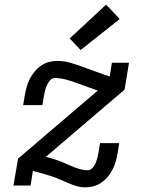

<svg xmlns="http://www.w3.org/2000/svg" viewBox="-20 -801 640 829"><path d="M347 8Q330 8 314 3.5Q298 -1 283.5 -7Q269 -13 254 -19.5Q239 -26 224.5 -32Q210 -38 194.5 -42.5Q179 -47 163 -52L122 -63L112 0H38L58 -116L402 -410Q380 -418 357 -426Q334 -434 311.5 -442.5Q289 -451 265 -457.5Q241 -464 216 -464Q205 -464 196.5 -454.5Q188 -445 183 -434Q178 -423 175 -412Q172 -401 170 -389L163 -347H80L87 -389Q90 -407 95 -425Q100 -443 108.5 -460Q117 -477 129.5 -492Q142 -507 158 -518Q174 -529 192 -533.5Q210 -538 228 -538Q256 -538 282 -530.5Q308 -523 332.5 -514Q357 -505 382 -496Q407 -487 432 -478L454 -471L463 -530H537L518 -414L178 -124L185 -122Q200 -118 214.5 -113.5Q229 -109 243 -103.5Q257 -98 271 -91.5Q285 -85 299 -79.5Q313 -74 328 -70Q343 -66 359 -66Q370 -66 379 -75.5Q388 -85 392.5 -96Q397 -107 400 -118Q403 -129 405 -141L412 -183H495L488 -141Q485 -123 480 -105Q475 -87 466.5 -70Q458 -53 445.5 -38Q433 -23 417 -12Q401 -1 383 3.5Q365 8 347 8ZM328 -585 281 -635 438 -781 497 -719Z"/></svg>

Font: Iosevka Slab Extended
Style: Italic
Weight: 400
Width: 7
Italic angle: -9°
Monospace: yes
Designer: Belleve Invis
Foundry: Belleve Invis
Version: Version 11.1.0; ttfautohint (v1.8.3)